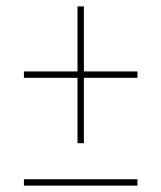

<svg xmlns="http://www.w3.org/2000/svg" viewBox="-20 -592 505 602"><path d="M223 -143V-348H55V-368H223V-572H243V-368H411V-348H243V-143ZM55 -10V-30H411V-10Z"/></svg>

Font: Noto Serif Display Condensed Light
Style: Regular
Weight: 300
Width: 3
Designer: Monotype Design Team
Foundry: Monotype Imaging Inc.
Version: Version 2.009